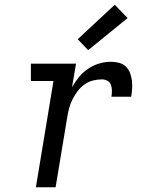

<svg xmlns="http://www.w3.org/2000/svg" viewBox="-20 -788 640 808"><path d="M131 0 205 -447H110V-520H300L283 -421Q296 -444 313 -464.5Q330 -485 352 -499.5Q374 -514 398.5 -521Q423 -528 447 -528Q465 -528 481.5 -523.5Q498 -519 509.5 -508Q521 -497 527 -481.5Q533 -466 535 -449.5Q537 -433 536 -415.5Q535 -398 532 -381H449Q451 -393 451 -406Q451 -419 447 -430.5Q443 -442 432 -448Q421 -454 409 -454Q390 -454 370.5 -449Q351 -444 334.5 -432Q318 -420 306 -403.5Q294 -387 285 -369.5Q276 -352 271 -333Q266 -314 263 -295L214 0ZM351 -577 307 -623 463 -768 517 -712Z"/></svg>

Font: Iosevka Etoile
Style: Italic
Weight: 400
Italic angle: -9°
Designer: Belleve Invis
Foundry: Belleve Invis
Version: Version 22.1.2; ttfautohint (v1.8.4)